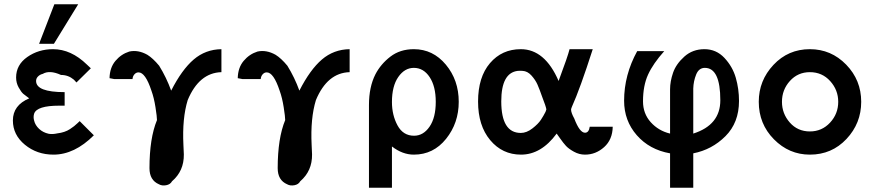

<svg xmlns="http://www.w3.org/2000/svg" viewBox="-20 -710 4079 894"><path d="M40 -149Q40 -220 116 -252Q98 -265 88.5 -273Q79 -281 67 -302.5Q55 -324 55 -349Q55 -408 107 -444.5Q159 -481 227 -481Q311 -481 385 -409L403 -392L336 -326Q328 -334 324 -339Q298 -361 264 -361Q211 -385 179 -366Q166 -363 157 -354Q148 -345 148 -333Q148 -281 281 -281V-218H256Q152 -218 139 -181Q134 -165 139 -148Q144 -127 162 -110Q180 -93 207 -87Q225 -84 247 -89Q264 -91 279 -96Q294 -101 306 -109Q318 -117 325 -122.5Q332 -128 341 -136.5Q350 -145 351 -146L417 -80Q327 10 229 10Q152 10 96 -36Q40 -82 40 -149ZM162 -506 233 -690H344L231 -506Z M490 -346Q491 -395 517.5 -426.5Q544 -458 582 -470Q623 -479 666 -455Q692 -439 721 -404Q755 -349 777 -288Q827 -386 882 -433Q937 -480 1011 -481V-374Q907 -371 854 -244Q828 -159 834 -36Q834 -29 836 9Q837 86 781 134Q773 149 753.5 152.5Q734 156 720 148Q676 129 676 73Q676 -66 711 -151V-150Q711 -166 704 -210.5Q697 -255 685 -288Q657 -373 625 -373Q614 -373 606 -364Q598 -355 597 -342H511Z M1087 -346Q1088 -395 1114.5 -426.5Q1141 -458 1179 -470Q1220 -479 1263 -455Q1289 -439 1318 -404Q1352 -349 1374 -288Q1424 -386 1479 -433Q1534 -480 1608 -481V-374Q1504 -371 1451 -244Q1425 -159 1431 -36Q1431 -29 1433 9Q1434 86 1378 134Q1370 149 1350.5 152.5Q1331 156 1317 148Q1273 129 1273 73Q1273 -66 1308 -151V-150Q1308 -166 1301 -210.5Q1294 -255 1282 -288Q1254 -373 1222 -373Q1211 -373 1203 -364Q1195 -355 1194 -342H1108Z M1698 164V-221Q1698 -305 1728 -364Q1753 -412 1798 -446.5Q1843 -481 1907 -481Q1996 -481 2056 -409Q2116 -337 2116 -236Q2116 -137 2057 -63.5Q1998 10 1907 10Q1854 10 1805 -28V164ZM1805 -235Q1805 -174 1831 -126Q1857 -78 1908 -78Q1951 -78 1980 -120Q2009 -162 2009 -236Q2009 -308 1980.5 -351Q1952 -394 1907 -394Q1864 -394 1834.5 -351.5Q1805 -309 1805 -235Z M2206 -237Q2206 -351 2261.5 -416Q2317 -481 2405 -481Q2517 -481 2581 -333Q2624 -448 2632 -481H2740Q2681 -297 2643 -213Q2639 -203 2639 -200Q2639 -185 2654 -158Q2679 -92 2704 -92Q2722 -92 2726 -120H2833Q2832 -60 2793 -25Q2754 10 2704 10Q2677 10 2652.5 -3.5Q2628 -17 2615.5 -30.5Q2603 -44 2588 -65.5Q2573 -87 2572 -88Q2500 10 2406 10Q2319 10 2262.5 -57.5Q2206 -125 2206 -237ZM2314 -238Q2314 -91 2405 -91Q2432 -91 2459 -112Q2486 -133 2498.5 -152Q2511 -171 2520 -189Q2521 -192 2522.5 -196Q2524 -200 2524 -201Q2521 -217 2506 -255Q2492 -295 2482.5 -316.5Q2473 -338 2454.5 -358.5Q2436 -379 2413 -380Q2403 -381 2391 -380Q2314 -371 2314 -238Z M2886 -241Q2886 -361 2947 -472H3073Q3021 -414 2997.5 -362.5Q2974 -311 2974 -238Q2974 -181 3010 -141Q3046 -101 3100 -88V-294Q3100 -331 3114 -371.5Q3128 -412 3166.5 -446.5Q3205 -481 3260 -481Q3315 -481 3353 -440.5Q3391 -400 3406 -348Q3421 -296 3421 -240Q3421 -139 3358 -76Q3295 -13 3208 4V164H3100V4Q3004 -13 2945 -80.5Q2886 -148 2886 -241ZM3208 -88Q3334 -128 3334 -243Q3334 -394 3262 -394Q3234 -394 3221.5 -363Q3209 -332 3208 -298Z M3513 -236Q3513 -335 3581.5 -408Q3650 -481 3751 -481Q3850 -481 3920 -409Q3990 -337 3990 -236Q3990 -136 3921.5 -63Q3853 10 3751 10Q3654 10 3583.5 -61.5Q3513 -133 3513 -236ZM3621 -236Q3621 -181 3657.5 -139.5Q3694 -98 3751 -98Q3807 -98 3845 -139Q3883 -180 3883 -236Q3883 -291 3845.5 -332.5Q3808 -374 3751 -374Q3695 -374 3658 -333Q3621 -292 3621 -236Z"/></svg>

Font: Coval
Style: Medium
Weight: 500
Foundry: Context Ltd
Version: Version 001.000